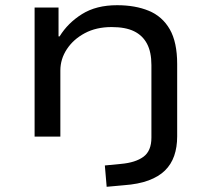

<svg xmlns="http://www.w3.org/2000/svg" viewBox="-20 -525 813 738"><path d="M390 193 383 111 445 105Q501 100 531.5 77.5Q562 55 562 4V-275Q562 -325 545 -357Q528 -389 495 -405Q462 -421 409 -421Q350 -421 306 -397.5Q262 -374 237 -336Q212 -298 212 -254V0H113V-496H205V-385H209Q241 -437 295.5 -471Q350 -505 430 -505Q500 -505 552 -483.5Q604 -462 632.5 -412.5Q661 -363 661 -279V-1Q661 41 649.5 74Q638 107 614 130.5Q590 154 551 168.5Q512 183 456 187Z"/></svg>

Font: Nunito Sans 7pt Expanded
Style: Regular
Weight: 400
Width: 7
Designer: Vernon Adams
Foundry: Vernon Adams
Version: Version 3.101;gftools[0.9.27]